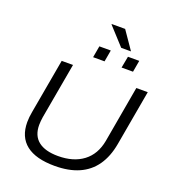

<svg xmlns="http://www.w3.org/2000/svg" viewBox="-181 -1178 1187 1325"><g transform="rotate(20 412.5 -515.5)"><path d="M374 12Q235 12 164 -43.5Q93 -99 93 -208Q93 -225 95 -245.5Q97 -266 101 -286L172 -686H255L182 -275Q180 -262 178.5 -246.5Q177 -231 177 -218Q177 -139 227 -99.5Q277 -60 372 -60Q485 -60 556.5 -114Q628 -168 647 -271L720 -686H804L732 -279Q715 -183 669.5 -118Q624 -53 550 -20.5Q476 12 374 12ZM367 -784 382 -869H466L451 -784ZM576 -784 592 -869H675L660 -784ZM527 -911 409 -1040 410 -1043H508L599 -911Z"/></g></svg>

Font: Archivo SemiExpanded Light
Style: Italic
Weight: 300
Width: 6
Italic angle: -10°
Designer: Hector Gatti
Foundry: Omnibus-Type
Version: Version 2.001